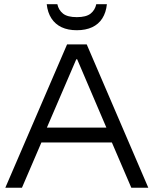

<svg xmlns="http://www.w3.org/2000/svg" viewBox="-20 -884 723 904"><path d="M5 0 295.8 -675H388.3L678.3 0H598.3L506.7 -213.3H175L83.3 0ZM200.8 -283.3H480.8L343.3 -605H339.2ZM341.7 -741.7Q300 -741.7 270 -755.8Q240 -770 222.1 -797.5Q204.2 -825 200 -864.2H250Q255.8 -836.7 276.7 -820Q297.5 -803.3 341.7 -803.3Q385.8 -803.3 406.7 -820Q427.5 -836.7 433.3 -864.2H483.3Q479.2 -825 461.7 -797.5Q444.2 -770 413.8 -755.8Q383.3 -741.7 341.7 -741.7Z"/></svg>

Font: Funnel Display Light
Style: Regular
Weight: 300
Designer: NORD ID, Kristian Moeller
Foundry: Dicotype
Version: Version 1.000